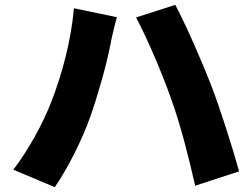

<svg xmlns="http://www.w3.org/2000/svg" viewBox="-20 -756 1040 792"><path d="M192 -337C157 -246 97 -137 35 -56L206 16C256 -56 318 -176 353 -276C384 -364 421 -495 435 -570C439 -593 453 -653 462 -685L285 -722C273 -588 237 -453 192 -337ZM686 -348C725 -239 756 -118 785 10L966 -49C938 -153 885 -316 852 -402C817 -493 746 -656 703 -736L541 -684C583 -607 649 -454 686 -348Z"/></svg>

Font: Noto Sans CJK HK Black
Style: Regular
Weight: 900
Designer: Ryoko NISHIZUKA 西塚涼子 (kana, bopomofo & ideographs); Paul D. Hunt (Latin, Greek & Cyrillic); Sandoll Communications 산돌커뮤니
Foundry: Adobe
Version: Version 2.004;hotconv 1.0.118;makeotfexe 2.5.65603